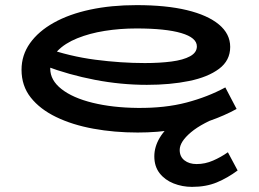

<svg xmlns="http://www.w3.org/2000/svg" viewBox="-20 -503 1010 749"><path d="M517 14Q426 14 344 -1Q262 -16 199 -46.5Q136 -77 100 -122.5Q64 -168 64 -231Q64 -288 97 -334.5Q130 -381 190 -414.5Q250 -448 332 -465.5Q414 -483 513 -483Q628 -483 709 -463.5Q790 -444 834 -407.5Q878 -371 878 -320Q878 -267 834.5 -234.5Q791 -202 717.5 -187Q644 -172 553 -172Q452 -172 350.5 -191.5Q249 -211 156 -246L155 -317Q252 -283 352 -270Q452 -257 545 -257Q603 -257 649 -263Q695 -269 721.5 -283.5Q748 -298 748 -322Q748 -356 687 -374Q626 -392 512 -392Q448 -392 388.5 -382.5Q329 -373 281 -353.5Q233 -334 204.5 -304.5Q176 -275 176 -235Q176 -190 220 -155.5Q264 -121 341.5 -102Q419 -83 517 -82Q624 -81 707.5 -103Q791 -125 859 -162L903 -78Q856 -52 796 -31Q736 -10 666 2Q596 14 517 14ZM729 226Q691 226 657 212.5Q623 199 602.5 172.5Q582 146 582 107Q582 70 603 34.5Q624 -1 667 -33Q710 -65 774 -88L856 -56Q769 -24 725 13Q681 50 681 82Q681 108 699.5 122.5Q718 137 747 137Q780 137 811 123.5Q842 110 869 91L907 162Q868 191 826 208.5Q784 226 729 226Z"/></svg>

Font: BioRhyme Expanded SemiBold
Style: Regular
Weight: 600
Width: 7
Designer: Aoife Mooney
Foundry: Aoife Mooney Type
Version: Version 1.600;gftools[0.9.33]